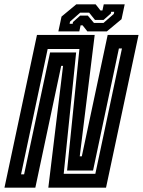

<svg xmlns="http://www.w3.org/2000/svg" viewBox="-40 -860 654 880"><path d="M-19.5 0 129.5 -700H394L325.5 -143.5H335L453.5 -700H595L446 0H181.5L249 -558H240.5L122 0ZM56.5 -61H70.5L189.5 -619.5H309L252 -63.5H397L519 -638H505L386.5 -78.5H267.5L324 -635.5H178.5ZM227.5 -716 242 -784 309.5 -840H398.5L420.5 -812H429.5L435.5 -840H531.5L517 -772L449.5 -716H360.5L338.5 -744H329.5L323.5 -716ZM279 -751H293L294.5 -759L327.5 -788.5H362.5L390.5 -755H434.5L481.5 -796L483.5 -806H469.5L468 -798L434.5 -768.5H395.5L368.5 -802H327.5L281 -761Z"/></svg>

Font: Tourney Condensed Regular
Style: Bold Italic
Weight: 700
Width: 3
Italic angle: -12°
Designer: Tyler Finck
Foundry: Etcetera Type Co
Version: Version 1.010; ttfautohint (v1.8.3)